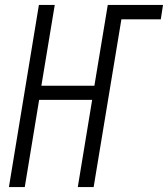

<svg xmlns="http://www.w3.org/2000/svg" viewBox="-20 -755 678 775"><path d="M16 0 137 -735H201L147 -409H361L415 -735H638L629 -677H470L358 0H294L352 -352H138L80 0Z"/></svg>

Font: Iosevka Light Extended
Style: Italic
Weight: 300
Width: 7
Italic angle: -9°
Monospace: yes
Designer: Belleve Invis
Foundry: Belleve Invis
Version: Version 32.5.0; ttfautohint (v1.8.4)